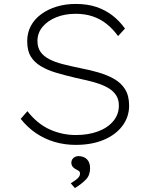

<svg xmlns="http://www.w3.org/2000/svg" viewBox="-20 -725 757 974"><path d="M364 10Q308 10 257 -5Q206 -20 162.5 -49.5Q119 -79 85 -122L119 -161Q169 -97 232 -68.5Q295 -40 365 -40Q428 -40 477.5 -58.5Q527 -77 555 -111Q583 -145 583 -189Q583 -220 569.5 -241Q556 -262 533.5 -276Q511 -290 482 -300Q453 -310 422 -317Q391 -324 360 -331Q309 -343 265 -356Q221 -369 187.5 -389Q154 -409 136 -438.5Q118 -468 118 -516Q118 -559 136.5 -593.5Q155 -628 189 -653Q223 -678 267.5 -691.5Q312 -705 364 -705Q424 -705 469.5 -689.5Q515 -674 550.5 -646.5Q586 -619 614 -580L579 -542Q553 -578 521 -603.5Q489 -629 450 -642Q411 -655 364 -655Q309 -655 265.5 -637.5Q222 -620 196 -589Q170 -558 170 -517Q170 -484 185.5 -462Q201 -440 229.5 -425Q258 -410 299 -399.5Q340 -389 389 -379Q437 -370 481 -357Q525 -344 560 -324Q595 -304 615 -271.5Q635 -239 635 -189Q635 -132 601 -86.5Q567 -41 506 -15.5Q445 10 364 10ZM360 229 339 205Q355 195 365.5 187Q376 179 381 171.5Q386 164 386 156Q386 146 379 141.5Q372 137 364 133Q355 129 348.5 120.5Q342 112 342 100Q342 86 352.5 76.5Q363 67 378 67Q405 67 421 83Q437 99 437 128Q437 145 432 159.5Q427 174 416.5 185Q406 196 392 207Q378 218 360 229Z"/></svg>

Font: Lexend Exa ExtraLight
Style: Regular
Weight: 250
Designer: Bonnie Shaver-Troup, Thomas Jockin
Foundry: Lexend
Version: Version 1.007